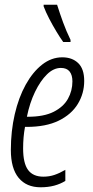

<svg xmlns="http://www.w3.org/2000/svg" viewBox="-20 -784 394 814"><path d="M152 10Q92 10 59 -30Q26 -70 26 -148Q26 -228 42.5 -299.5Q59 -371 89 -425Q119 -479 158.5 -510Q198 -541 244 -541Q286 -541 311.5 -516.5Q337 -492 337 -441Q337 -388 310 -343.5Q283 -299 229 -272.5Q175 -246 93 -246H86Q78 -203 78 -155Q78 -92 99 -63.5Q120 -35 164 -35Q189 -35 211 -42.5Q233 -50 257 -64V-17Q236 -4 210 3Q184 10 152 10ZM98 -289Q166 -289 207.5 -310Q249 -331 268 -365Q287 -399 287 -439Q287 -466 275 -481Q263 -496 238 -496Q207 -496 179 -468.5Q151 -441 128.5 -394.5Q106 -348 94 -289ZM248 -606Q235 -624 219 -650.5Q203 -677 188.5 -705Q174 -733 165 -757V-764H222Q234 -726 247.5 -689Q261 -652 279 -615V-606Z"/></svg>

Font: Noto Sans ExtraCondensed Light
Style: Italic
Weight: 300
Width: 2
Italic angle: -12°
Designer: Monotype Design Team
Foundry: Monotype Imaging Inc.
Version: Version 2.013; ttfautohint (v1.8.4.7-5d5b)